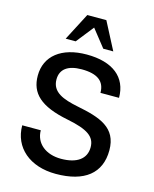

<svg xmlns="http://www.w3.org/2000/svg" viewBox="-141 -1062 936 1169"><g transform="rotate(15 327.5 -478.0)"><path d="M52 -219C52 -79 161 14 325 14C506 14 604 -64 604 -209C604 -353 494 -388 348 -417C255 -436 181 -462 181 -543C181 -608 228 -642 314 -642C414 -642 461 -606 461 -533H578C578 -663 485 -737 321 -737C162 -737 65 -660 65 -536C65 -425 133 -359 310 -324C441 -298 489 -264 489 -197C489 -124 432 -83 332 -83C237 -83 169 -136 169 -219ZM171 -797H234L321 -907L408 -797H471L381 -970H261Z"/></g></svg>

Font: Perun Medium
Style: Regular
Weight: 500
Foundry: Copyright (c) Stefan Peev, Context Ltd, 2016
Version: Version 1.089